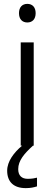

<svg xmlns="http://www.w3.org/2000/svg" viewBox="-20 -752 281 991"><path d="M121 -732C95 -732 78 -715 78 -684C78 -653 95 -636 121 -636C147 -636 164 -653 164 -684C164 -715 147 -732 121 -732ZM74 121C74 77 105 41 150 0H154V-533H87V0H94C52 35 17 81 17 129C17 187 51 219 113 219C138 219 155 215 171 210V165C160 168 144 171 123 171C92 171 74 154 74 121Z"/></svg>

Font: Noto Sans Thaana Light
Style: Regular
Weight: 300
Designer: David Williams
Foundry: Google Inc.
Version: Version 3.001